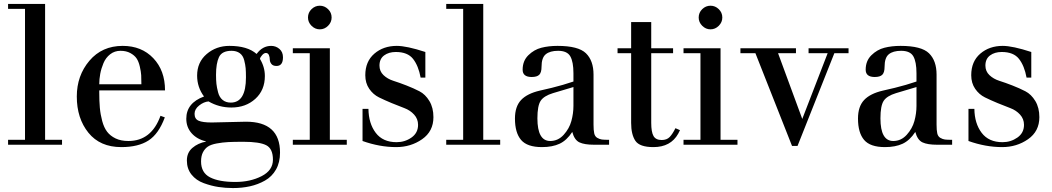

<svg xmlns="http://www.w3.org/2000/svg" viewBox="-20 -735 5342 975"><path d="M21 -690V-715H209V-25H295V0H21V-25H107V-690Z M818 -276H484V-268Q484 -222 487 -188Q490 -154 499 -120.5Q508 -87 524 -66Q540 -45 567 -32Q594 -19 632 -19Q749 -19 795 -147L817 -139Q786 -55 734 -21.5Q682 12 596 12Q488 12 429 -61Q370 -134 370 -245Q370 -351 434 -426.5Q498 -502 603 -502Q699 -502 758.5 -439.5Q818 -377 818 -276ZM484 -307H698Q698 -335 697 -353Q696 -371 690 -397Q684 -423 673.5 -438.5Q663 -454 642 -465.5Q621 -477 592 -477Q562 -477 539.5 -459.5Q517 -442 505.5 -414.5Q494 -387 489 -360Q484 -333 484 -307Z M1026 -16V-17Q980 -28 953 -58.5Q926 -89 926 -132Q926 -212 1016 -245Q981 -292 981 -351Q981 -419 1029.5 -460.5Q1078 -502 1145 -502Q1237 -502 1283 -461Q1313 -502 1357 -502Q1381 -502 1399 -486.5Q1417 -471 1417 -444Q1417 -400 1384 -400Q1366 -400 1358 -410.5Q1350 -421 1350 -433Q1350 -445 1345.5 -455.5Q1341 -466 1330 -466Q1321 -466 1311.5 -455.5Q1302 -445 1300 -436Q1325 -395 1325 -349Q1325 -277 1276.5 -233Q1228 -189 1155 -189Q1092 -189 1039 -220Q1015 -218 991.5 -199.5Q968 -181 968 -157Q968 -131 988.5 -122Q1009 -113 1055 -113Q1084 -113 1141.5 -115Q1199 -117 1229 -117Q1402 -117 1402 40Q1402 90 1381.5 126Q1361 162 1325.5 182Q1290 202 1249.5 211Q1209 220 1163 220Q1125 220 1089 214.5Q1053 209 1014.5 195Q976 181 952.5 151.5Q929 122 929 80Q929 40 957 16Q985 -8 1026 -16ZM1077 -355Q1077 -328 1079 -309.5Q1081 -291 1087.5 -266Q1094 -241 1110.5 -227.5Q1127 -214 1152 -214Q1229 -214 1229 -342Q1229 -371 1227.5 -388.5Q1226 -406 1220 -429.5Q1214 -453 1197.5 -465Q1181 -477 1156 -477Q1107 -477 1092 -445Q1077 -413 1077 -355ZM1216 -15Q1168 -15 1139 -13.5Q1110 -12 1080.5 -6.5Q1051 -1 1035.5 9.5Q1020 20 1010.5 38.5Q1001 57 1001 85Q1001 142 1046.5 165.5Q1092 189 1175 189Q1251 189 1308.5 159.5Q1366 130 1366 76Q1366 20 1332 2.5Q1298 -15 1216 -15Z M1553 -25V-465H1467V-490H1655V-25H1741V0H1467V-25ZM1544 -646Q1544 -671 1562 -688.5Q1580 -706 1604 -706Q1628 -706 1646 -688.5Q1664 -671 1664 -646Q1664 -622 1646 -604Q1628 -586 1604 -586Q1580 -586 1562 -604Q1544 -622 1544 -646Z M2140 -471V-341H2116Q2105 -401 2077.5 -436Q2050 -471 1990 -471Q1954 -471 1930.5 -453.5Q1907 -436 1907 -402Q1907 -373 1927.5 -353.5Q1948 -334 1978 -324.5Q2008 -315 2044 -301Q2080 -287 2110 -271.5Q2140 -256 2160.5 -222Q2181 -188 2181 -140Q2181 -68 2123.5 -28Q2066 12 1992 12Q1908 12 1821 -19V-182H1851Q1852 -108 1888 -60.5Q1924 -13 1994 -13Q2036 -13 2069.5 -36.5Q2103 -60 2103 -101Q2103 -131 2083 -153Q2063 -175 2033.5 -186Q2004 -197 1969 -211.5Q1934 -226 1904.5 -240.5Q1875 -255 1855 -284Q1835 -313 1835 -353Q1835 -423 1881 -462.5Q1927 -502 1995 -502Q2045 -502 2140 -471Z M2246 -690V-715H2434V-25H2520V0H2246V-25H2332V-690Z M2722 -275 2782 -289Q2839 -303 2892 -321V-363Q2892 -421 2876 -449Q2860 -477 2814 -477Q2773 -477 2751.5 -459.5Q2730 -442 2730 -396Q2730 -367 2718.5 -355.5Q2707 -344 2680 -344Q2634 -344 2634 -381Q2634 -426 2663 -454.5Q2692 -483 2729 -492.5Q2766 -502 2811 -502Q2917 -502 2955.5 -464.5Q2994 -427 2994 -356V-102Q2994 -74 2997.5 -58Q3001 -42 3013 -35Q3025 -28 3036.5 -26.5Q3048 -25 3073 -25V0H2997Q2948 0 2922.5 -12Q2897 -24 2886 -65Q2858 -22 2821.5 -5Q2785 12 2732 12Q2657 12 2626 -24.5Q2595 -61 2595 -133Q2595 -194 2626 -227Q2657 -260 2722 -275ZM2892 -293 2788 -262Q2742 -248 2725.5 -223Q2709 -198 2709 -134Q2709 -19 2774 -19Q2814 -19 2842.5 -50.5Q2871 -82 2881.5 -120.5Q2892 -159 2892 -197Z M3116 -465V-490H3185V-623H3287V-490H3398V-465H3287V-111Q3287 -65 3298.5 -44.5Q3310 -24 3340 -24Q3366 -24 3380.5 -39Q3395 -54 3410 -84L3433 -74L3424 -56Q3386 12 3298 12Q3228 12 3206.5 -20Q3185 -52 3185 -111V-465Z M3537 -25V-465H3451V-490H3639V-25H3725V0H3451V-25ZM3528 -646Q3528 -671 3546 -688.5Q3564 -706 3588 -706Q3612 -706 3630 -688.5Q3648 -671 3648 -646Q3648 -622 3630 -604Q3612 -586 3588 -586Q3564 -586 3546 -604Q3528 -622 3528 -646Z M3740 -465V-490H4022V-465H3931L4054 -131L4183 -465H4086V-490H4289V-465H4217L4030 6H4002L3816 -465Z M4464 -275 4524 -289Q4581 -303 4634 -321V-363Q4634 -421 4618 -449Q4602 -477 4556 -477Q4515 -477 4493.5 -459.5Q4472 -442 4472 -396Q4472 -367 4460.5 -355.5Q4449 -344 4422 -344Q4376 -344 4376 -381Q4376 -426 4405 -454.5Q4434 -483 4471 -492.5Q4508 -502 4553 -502Q4659 -502 4697.5 -464.5Q4736 -427 4736 -356V-102Q4736 -74 4739.5 -58Q4743 -42 4755 -35Q4767 -28 4778.5 -26.5Q4790 -25 4815 -25V0H4739Q4690 0 4664.5 -12Q4639 -24 4628 -65Q4600 -22 4563.5 -5Q4527 12 4474 12Q4399 12 4368 -24.5Q4337 -61 4337 -133Q4337 -194 4368 -227Q4399 -260 4464 -275ZM4634 -293 4530 -262Q4484 -248 4467.5 -223Q4451 -198 4451 -134Q4451 -19 4516 -19Q4556 -19 4584.5 -50.5Q4613 -82 4623.5 -120.5Q4634 -159 4634 -197Z M5217 -471V-341H5193Q5182 -401 5154.5 -436Q5127 -471 5067 -471Q5031 -471 5007.5 -453.5Q4984 -436 4984 -402Q4984 -373 5004.5 -353.5Q5025 -334 5055 -324.5Q5085 -315 5121 -301Q5157 -287 5187 -271.5Q5217 -256 5237.5 -222Q5258 -188 5258 -140Q5258 -68 5200.5 -28Q5143 12 5069 12Q4985 12 4898 -19V-182H4928Q4929 -108 4965 -60.5Q5001 -13 5071 -13Q5113 -13 5146.5 -36.5Q5180 -60 5180 -101Q5180 -131 5160 -153Q5140 -175 5110.5 -186Q5081 -197 5046 -211.5Q5011 -226 4981.5 -240.5Q4952 -255 4932 -284Q4912 -313 4912 -353Q4912 -423 4958 -462.5Q5004 -502 5072 -502Q5122 -502 5217 -471Z"/></svg>

Font: Justus
Style: Roman
Weight: 500
Version: Version 001.001